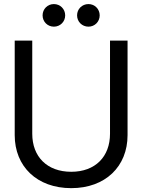

<svg xmlns="http://www.w3.org/2000/svg" viewBox="-20 -931 713 962"><path d="M336.9 11.7C507.8 11.7 619.1 -96.7 619.1 -253.9V-727.5H531.2V-260.7C531.2 -146.5 458 -70.3 336.9 -70.3C215.3 -70.3 141.6 -146.5 141.6 -260.7V-727.5H53.7V-253.9C53.7 -96.7 165.5 11.7 336.9 11.7ZM193.4 -854C193.4 -822.3 218.3 -797.4 250 -797.4C281.7 -797.4 306.6 -822.3 306.6 -854C306.6 -885.7 281.7 -910.6 250 -910.6C218.3 -910.6 193.4 -885.7 193.4 -854ZM366.2 -854C366.2 -822.3 391.1 -797.4 423.3 -797.4C454.6 -797.4 479.5 -822.3 479.5 -854C479.5 -885.7 454.6 -910.6 423.3 -910.6C391.1 -910.6 366.2 -885.7 366.2 -854Z"/></svg>

Font: Guggenheim Sans Display
Style: Regular
Weight: 400
Designer: Modified by Tom Baber under direction of Pentagram Design 2023
Foundry: rsms
Version: Version 1.001;Glyphs 3.1.2 (3151)